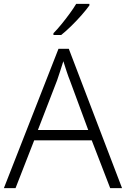

<svg xmlns="http://www.w3.org/2000/svg" viewBox="-20 -968 648 988"><path d="M547 0 452 -246H156L60 0H0L281 -717H334L608 0ZM339 -556Q333 -570 323 -600Q313 -630 306 -653Q298 -626 289 -600Q280 -574 274 -555L175 -299H434ZM440 -940Q425 -919 400.5 -891Q376 -863 348 -835.5Q320 -808 295 -788H255V-797Q274 -816 296 -843Q318 -870 338.5 -898Q359 -926 372 -948H440Z"/></svg>

Font: Noto Sans Arabic UI Lt
Style: Regular
Weight: 300
Designer: Monotype Design Team, Nadine Chahine and Nizar Qandah
Foundry: Monotype Imaging Inc.
Version: Version 2.010; ttfautohint (v1.8.4.7-5d5b)